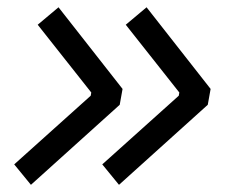

<svg xmlns="http://www.w3.org/2000/svg" viewBox="-20 -520 626 527"><path d="M64.9 -12.7 308.6 -232.4 316.4 -275.9 140.6 -500 83.5 -452.1 230.5 -266.1 229 -257.3 19 -68.8ZM306.6 -12.7 550.3 -232.4 558.1 -275.9 382.3 -500 325.2 -452.1 472.2 -266.1 470.7 -257.3 260.7 -68.8Z"/></svg>

Font: Cascadia Code SemiLight
Style: Italic
Weight: 350
Italic angle: -10°
Monospace: yes
Designer: Aaron Bell
Foundry: Saja Typeworks
Version: Version 2404.023